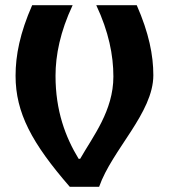

<svg xmlns="http://www.w3.org/2000/svg" viewBox="-20 -720 651 740"><path d="M40 -428C40 -285 103 -168 249 0H362C412 -143 571 -285 571 -430C571 -507 554 -593 507 -700H351C399 -598 417 -507 417 -425C417 -293 338 -194 289 -108H283C232 -192 194 -293 194 -428C194 -507 212 -598 260 -700H104C57 -593 40 -507 40 -428Z"/></svg>

Font: Brassia
Style: Regular
Weight: 400
Designer: Ariel Martín Pérez
Foundry: Tunera Type Foundry
Version: Version 1.600;hotconv 1.0.109;makeotfexe 2.5.65596